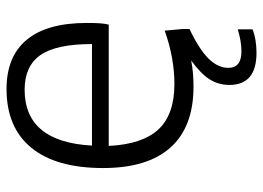

<svg xmlns="http://www.w3.org/2000/svg" viewBox="-126 -462 786 573"><g transform="rotate(-90 266.5 -176.0)"><path d="M294 9Q174 9 112.5 -59.5Q51 -128 51 -261Q51 -401 111.5 -475Q172 -549 287 -549Q384 -549 434 -488.5Q484 -428 484 -310Q484 -287 483 -271Q482 -255 479 -244H117Q122 -143 166.5 -95.5Q211 -48 302 -48Q339 -48 379 -55Q419 -62 461 -77L466 -23V-3Q405 26 377.5 54Q350 82 350 113Q350 152 399 152Q430 152 465 141V185Q451 191 432.5 194Q414 197 395 197Q299 197 299 116Q299 84 315.5 57.5Q332 31 372 2Q352 6 332 7.5Q312 9 294 9ZM285 -495Q129 -495 118 -294H421Q421 -401 388 -448Q355 -495 285 -495Z"/></g></svg>

Font: Plata Sans Light
Style: Regular
Weight: 300
Designer: Pablo Impallari, Andres Torresi, & Cristiano Sobral
Foundry: Pablo Impallari, Andres Torresi, & Cristiano Sobral
Version: Version 1.00;December 28, 2019;FontCreator 12.0.0.2547 64-bi